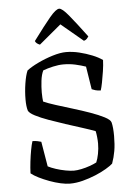

<svg xmlns="http://www.w3.org/2000/svg" viewBox="-62 -1006 730 1052"><g transform="rotate(-5 302.5 -480.0)"><path d="M280 0Q258 0 228.5 -6.5Q199 -13 168 -24.5Q137 -36 111 -49Q85 -62 69 -75Q70 -105 74 -138.5Q78 -172 83.5 -202Q89 -232 95 -250Q110 -250 124 -247Q138 -244 143 -242L166 -105Q183 -96 209 -87.5Q235 -79 262 -74Q289 -69 308 -69Q325 -69 349 -74Q373 -79 395.5 -87Q418 -95 433 -103Q441 -121 446.5 -149Q452 -177 452 -206Q452 -222 450 -241Q448 -260 445 -274Q417 -285 374 -298.5Q331 -312 283.5 -327.5Q236 -343 193 -358.5Q150 -374 120 -389.5Q90 -405 84 -419Q77 -443 77 -480Q77 -524 84 -568.5Q91 -613 102 -638Q125 -656 164.5 -675Q204 -694 246.5 -707Q289 -720 321 -720Q356 -720 393 -711Q430 -702 463.5 -688.5Q497 -675 519 -659Q518 -631 513 -598Q508 -565 502.5 -537Q497 -509 492 -494Q476 -494 462.5 -498Q449 -502 443 -505L423 -631Q397 -640 366 -647Q335 -654 300 -654Q274 -654 243 -647Q212 -640 188 -631Q177 -609 173 -575Q169 -541 169 -511Q169 -496 170 -481.5Q171 -467 172 -461Q196 -450 238.5 -436.5Q281 -423 330.5 -408Q380 -393 425 -377Q470 -361 501 -345Q532 -329 536 -314Q543 -286 543 -239Q543 -192 537 -157Q531 -122 519 -89Q507 -78 481 -62.5Q455 -47 421 -33Q387 -19 350.5 -9.5Q314 0 280 0ZM182 -773Q161 -781 156 -795Q216 -876 251 -918Q286 -960 304 -960Q320 -960 355.5 -917Q391 -874 450 -795Q447 -790 441 -783Q435 -776 424 -773L303 -874Z"/></g></svg>

Font: Texturina Light
Style: Regular
Weight: 300
Designer: Guillermo Torres Carreño
Foundry: Omnibus-Type
Version: Version 1.002; ttfautohint (v1.8.3)